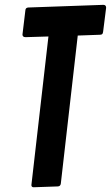

<svg xmlns="http://www.w3.org/2000/svg" viewBox="-20 -787 467 809"><path d="M99.6 -755.4 416 -766.6Q427.2 -766.1 427.2 -754.4L414.6 -654.3Q413.6 -647 411.4 -644Q409.2 -641.1 402.3 -640.6L307.6 -637.2L236.3 -13.7Q234.9 -2 223.6 -1.5L122.1 2Q112.3 2 112.3 -7.3L184.1 -633.3L86.9 -630.4Q74.7 -630.9 74.7 -641.6L86.9 -743.2Q87.4 -754.9 99.6 -755.4Z"/></svg>

Font: Contrail One
Style: Regular
Weight: 400
Designer: Riccardo De Franceschi
Foundry: Sorkin Type Co.
Version: Version 1.003